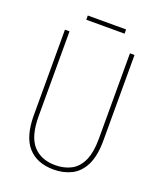

<svg xmlns="http://www.w3.org/2000/svg" viewBox="-152 -922 858 1027"><g transform="rotate(20 277.0 -408.5)"><path d="M475 -228Q475 -140 449 -87.5Q423 -35 378 -12.5Q333 10 277 10Q182 10 130.5 -48Q79 -106 79 -228V-714H105V-232Q105 -117 150.5 -66Q196 -15 277 -15Q328 -15 367 -35.5Q406 -56 427.5 -103Q449 -150 449 -228V-714H475ZM386 -827V-803H168V-827Z"/></g></svg>

Font: Noto Sans Lao Looped Condensed Thin
Style: Regular
Weight: 100
Width: 3
Designer: Mark Frömberg, Ben Mitchell
Foundry: The Fontpad Ltd
Version: Version 1.002; ttfautohint (v1.8.4.7-5d5b)